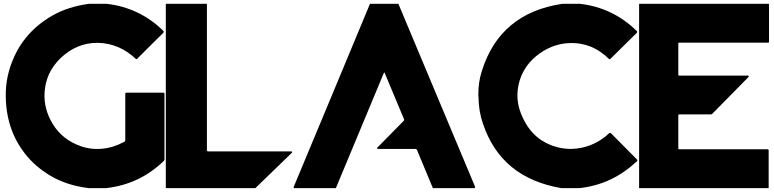

<svg xmlns="http://www.w3.org/2000/svg" viewBox="-20 -800 3991 990"><path d="M530.3 -780.3Q615.2 -770.5 688.5 -735.4Q762.7 -700.2 823.2 -639.6Q824.2 -638.7 824.2 -635.7Q824.2 -633.8 823.2 -631.8Q791 -599.6 758.8 -568.4Q726.6 -536.1 694.3 -503.9Q693.4 -502 691.4 -501Q689.5 -499 688.5 -497.1Q685.5 -495.1 683.6 -495.1Q681.6 -495.1 679.7 -497.1Q593.8 -577.1 484.4 -579.1Q375 -580.1 291 -499Q252.9 -461.9 232.4 -417Q212.9 -372.1 210 -325.2Q204.1 -238.3 252.9 -159.2Q301.8 -80.1 394.5 -46.9Q450.2 -27.3 506.8 -33.2Q563.5 -38.1 620.1 -68.4Q623 -69.3 624 -71.3Q626 -74.2 626 -77.1Q626 -157.2 626 -317.4Q626 -319.3 627 -320.3Q628.9 -322.3 630.9 -322.3Q695.3 -322.3 823.2 -322.3Q825.2 -322.3 826.2 -320.3Q828.1 -319.3 828.1 -317.4Q828.1 -204.1 828.1 22.5Q828.1 24.4 827.1 25.4Q826.2 27.3 825.2 29.3Q762.7 89.8 688.5 125Q614.3 160.2 527.3 169.9Q497.1 169.9 436.5 169.9Q325.2 156.2 242.2 107.4Q159.2 58.6 106.4 -10.7Q42 -94.7 20.5 -199.2Q9.8 -252 9.8 -303.7Q8.8 -355.5 19.5 -406.2Q31.2 -460.9 55.7 -512.7Q79.1 -564.5 116.2 -608.4Q169.9 -673.8 250 -719.7Q330.1 -765.6 438.5 -780.3Q460.9 -780.3 480.5 -780.3Q499 -780.3 530.3 -780.3Z M1046.9 -780.3Q1046.9 -528.3 1046.9 -25.4Q1046.9 -22.5 1048.8 -21.5Q1049.8 -19.5 1051.8 -19.5Q1195.3 -19.5 1482.4 -19.5Q1483.4 -19.5 1484.4 -18.6Q1486.3 -17.6 1486.3 -15.6Q1486.3 -15.6 1486.3 -14.6Q1485.4 -13.7 1485.4 -12.7Q1422.9 47.9 1296.9 169.9Q1143.6 169.9 835 169.9Q835 -146.5 835 -780.3Q885.7 -780.3 935.5 -780.3Q986.3 -780.3 1036.1 -780.3Q1039.1 -780.3 1042 -780.3Q1043.9 -780.3 1046.9 -780.3Z M2034.2 -780.3Q2166 -465.8 2429.7 163.1Q2429.7 164.1 2429.7 166Q2429.7 167 2428.7 168Q2428.7 168.9 2427.7 168.9Q2426.8 168.9 2425.8 169.9Q2354.5 169.9 2211.9 169.9Q2184.6 104.5 2129.9 -27.3Q2129.9 -29.3 2127 -30.3Q2125 -32.2 2122.1 -32.2Q2058.6 -32.2 1932.6 -32.2Q1924.8 -32.2 1923.8 -34.2Q1922.9 -37.1 1928.7 -42Q1972.7 -86.9 2061.5 -176.8Q2062.5 -178.7 2063.5 -180.7Q2064.5 -182.6 2063.5 -184.6Q2030.3 -263.7 1964.8 -420.9Q1963.9 -425.8 1961.9 -425.8Q1960 -425.8 1958 -420.9Q1876 -223.6 1711.9 169.9Q1639.6 169.9 1495.1 169.9Q1494.1 167 1494.1 165Q1494.1 163.1 1495.1 162.1Q1593.8 -73.2 1691.4 -308.6Q1790 -544.9 1887.7 -780.3Q1921.9 -780.3 1957 -780.3Q1992.2 -780.3 2027.3 -780.3Q2029.3 -780.3 2030.3 -780.3Q2032.2 -780.3 2034.2 -780.3Z M2970.7 -780.3Q3055.7 -770.5 3128.9 -735.4Q3202.1 -700.2 3263.7 -639.6Q3265.6 -637.7 3265.6 -635.7Q3265.6 -632.8 3263.7 -630.9Q3217.8 -585.9 3127 -496.1Q3126 -494.1 3124 -494.1Q3122.1 -494.1 3120.1 -496.1Q3077.1 -538.1 3028.3 -558.6Q2979.5 -578.1 2930.7 -578.1Q2839.8 -579.1 2762.7 -524.4Q2685.5 -469.7 2659.2 -383.8Q2645.5 -339.8 2648.4 -290Q2652.3 -240.2 2677.7 -188.5Q2718.8 -102.5 2794.9 -63.5Q2871.1 -24.4 2954.1 -34.2Q2998 -39.1 3041 -58.6Q3084 -78.1 3121.1 -113.3Q3124 -114.3 3125 -114.3Q3127 -114.3 3129.9 -113.3Q3174.8 -67.4 3265.6 23.4Q3266.6 24.4 3266.6 26.4Q3266.6 28.3 3265.6 30.3Q3202.1 89.8 3128.9 125Q3054.7 160.2 2969.7 169.9Q2937.5 169.9 2874 169.9Q2719.7 143.6 2619.1 61.5Q2517.6 -21.5 2470.7 -161.1Q2448.2 -224.6 2447.3 -298.8Q2446.3 -305.7 2446.3 -312.5Q2446.3 -378.9 2464.8 -434.6Q2511.7 -584 2615.2 -669.9Q2717.8 -755.9 2878.9 -780.3Q2901.4 -780.3 2920.9 -780.3Q2939.5 -780.3 2970.7 -780.3Z M3945.3 -780.3Q3945.3 -714.8 3945.3 -585Q3945.3 -583 3944.3 -581.1Q3942.4 -580.1 3940.4 -580.1Q3832 -580.1 3722.7 -580.1Q3614.3 -580.1 3505.9 -580.1Q3500 -580.1 3494.1 -580.1Q3488.3 -580.1 3482.4 -580.1Q3480.5 -580.1 3478.5 -579.1Q3477.5 -577.1 3477.5 -575.2Q3477.5 -521.5 3477.5 -415Q3477.5 -413.1 3478.5 -411.1Q3480.5 -410.2 3482.4 -410.2Q3600.6 -410.2 3836.9 -410.2Q3837.9 -410.2 3838.9 -409.2Q3840.8 -407.2 3840.8 -406.2Q3840.8 -405.3 3840.8 -404.3Q3839.8 -403.3 3839.8 -403.3Q3778.3 -340.8 3654.3 -214.8Q3652.3 -212.9 3649.4 -210.9Q3646.5 -210 3643.6 -210Q3589.8 -210 3482.4 -210Q3480.5 -210 3478.5 -209Q3477.5 -207 3477.5 -205.1Q3477.5 -148.4 3477.5 -35.2Q3477.5 -33.2 3478.5 -31.2Q3480.5 -30.3 3482.4 -30.3Q3633.8 -30.3 3937.5 -30.3Q3940.4 -30.3 3942.4 -28.3Q3943.4 -27.3 3943.4 -24.4Q3943.4 41 3943.4 169.9Q3720.7 169.9 3275.4 169.9Q3275.4 -146.5 3275.4 -780.3Q3434.6 -780.3 3593.8 -780.3Q3752.9 -780.3 3912.1 -780.3Q3919.9 -780.3 3928.7 -780.3Q3936.5 -780.3 3945.3 -780.3Z"/></svg>

Font: Avicii Garde
Style: Regular
Weight: 500
Version: Version 1.0